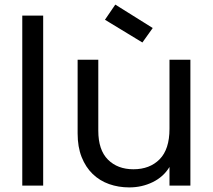

<svg xmlns="http://www.w3.org/2000/svg" viewBox="-20 -808 926 836"><path d="M77 -740H168V0H77Z M809 0H718V-81Q692 -38 645 -15Q598 8 543 8Q496 8 455 -6.5Q414 -21 383.5 -50.5Q353 -80 335.5 -124Q318 -168 318 -227V-548H408V-239Q408 -155 450 -113Q492 -71 561 -71Q632 -71 675 -114.5Q718 -158 718 -247V-548H809ZM482 -788 645 -686 600 -623 437 -722Z"/></svg>

Font: Poppins
Style: Regular
Weight: 400
Designer: Ninad Kale (Devanagari), Jonny Pinhorn (Latin)
Foundry: Indian Type Foundry
Version: Version 3.002 2017